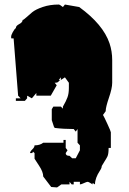

<svg xmlns="http://www.w3.org/2000/svg" viewBox="-20 -758 558 833"><path d="M261.7 -738.3 323.7 -727.5Q427.2 -652.3 455.1 -570.3Q466.8 -535.6 466.8 -497.1V-398.9Q466.8 -375 452.6 -334Q438.5 -293 438.5 -275.4L426.8 -259.3Q431.2 -252.4 446 -220.2Q460.9 -188 460.9 -184.1V-116.2H451.2Q451.2 -89.4 446 -79.1Q440.9 -68.8 433.3 -57.4Q425.8 -45.9 421.4 -37.6Q421.4 -29.3 414.1 -18.6Q392.1 14.6 392.1 42L381.8 35.6V42Q364.7 30.8 360.4 30.8Q356 30.8 344.2 36.4Q332.5 42 326.7 42V30.8H299.8V42H291L281.7 30.8V42H246.1L227.5 55.2L202.1 53.2L167.5 7.8Q167.5 -12.2 149.4 -39.3Q131.3 -66.4 129.9 -69.3V-93.8L123 -100.1L120.1 -93.8H110.4Q110.4 -100.6 120.1 -109.9Q129.9 -119.1 129.9 -127.4Q153.3 -127.4 167.5 -138.7H255.4V-150.9H265.1V-116.2L272.9 -106L265.1 -93.8Q265.1 -82 280.3 -82H281.7L293 -71.3H308.6L326.7 -106V-127.4L316.4 -138.7V-198.2L308.6 -187L299.8 -198.2Q255.9 -198.2 216.3 -203.1L219.2 -209L215.3 -204.1L204.6 -236.8V-284.2L211.4 -295.4H244.1L252.9 -286.6V-295.4Q267.1 -319.8 272.9 -336.2Q278.8 -352.5 278.8 -376V-398.9L261.7 -422.4L244.1 -411.1V-422.4L234.9 -411.1H242.2Q236.3 -408.2 234.4 -404.8Q231.4 -398.9 217.3 -398.9L226.1 -388.2L200.2 -342.8H137.7V-354.5L118.2 -331.5L97.7 -342.8V-331.5L87.9 -320.3H48.8V-331.5H69.3L58.6 -342.8L39.1 -591.3H29.3Q28.3 -591.8 28.3 -598.6Q28.3 -605.5 35.4 -618.7Q42.5 -631.8 48.8 -636.7Q48.8 -646 63.5 -653.6Q78.1 -661.1 78.1 -671.4Q82 -671.4 93.3 -681.9Q104.5 -692.4 119.6 -704.8Q134.8 -717.3 165.8 -727.8Q196.8 -738.3 234.9 -738.3Q239.3 -738.3 252.9 -727.5Z"/></svg>

Font: Butcherman Caps
Style: Regular
Weight: 400
Version: Version 001.003